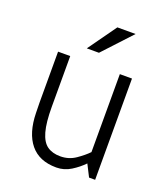

<svg xmlns="http://www.w3.org/2000/svg" viewBox="-131 -792 773 891"><g transform="rotate(20 255.0 -346.0)"><path d="M250 8Q166 8 122 -45.5Q78 -99 76 -198L75 -250V-500H135V-250Q135 -172 147.5 -127.5Q160 -83 185.5 -65Q211 -47 250 -47Q292 -47 325.5 -70Q359 -93 380 -115V-500H440V0H410L380 -59Q355 -33 322 -12.5Q289 8 251 8H250ZM385 -700 255 -560H195L295 -700Z"/></g></svg>

Font: Epunda Sans Light
Style: Regular
Weight: 300
Designer: Simon Atzbach
Foundry: typofactur
Version: Version 2.204; ttfautohint (v1.8.4.7-5d5b)